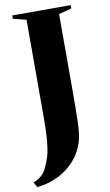

<svg xmlns="http://www.w3.org/2000/svg" viewBox="-133 -793 591 1034"><g transform="rotate(-10 162.0 -276.0)"><path d="M-31.5 163.5Q-6 152.5 10.5 138.8Q27 125 39 102.8Q51 80.5 63 44.5Q70 23.5 74.2 -5.2Q78.5 -34 81 -74.5Q83.5 -115 83.5 -170V-706.5L11.5 -725V-743H331.5V-725L261.5 -706.5V-270.5Q261.5 -181 259.5 -116.2Q257.5 -51.5 247.5 -15Q232 40.5 195.2 84.2Q158.5 128 104.8 155.8Q51 183.5 -15.5 191Z"/></g></svg>

Font: Merriweather 144pt ExtraBold
Style: Regular
Weight: 800
Version: Version 2.100